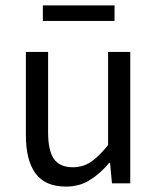

<svg xmlns="http://www.w3.org/2000/svg" viewBox="-20 -678 584 710"><path d="M224 12Q147.3 12 111.5 -36.5Q75.7 -85 75.7 -178V-486H157.9V-188.7Q157.9 -120.8 179.5 -90.2Q201.2 -59.5 249.3 -59.5Q286.4 -59.5 315.7 -79Q345 -98.5 379.6 -141.5V-486H461.7V0H394L387 -75.9H384.3Q350.8 -36.3 312.4 -12.2Q274 12 224 12ZM138.5 -600.6V-658.1H403.6V-600.6Z"/></svg>

Font: Source Sans 3
Style: Regular
Weight: 200
Designer: Paul D. Hunt
Foundry: Adobe
Version: Version 3.046;hotconv 1.0.118;makeotfexe 2.5.65603